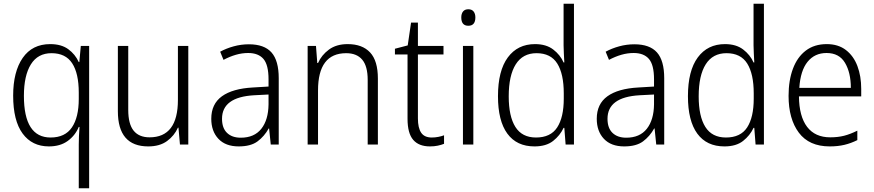

<svg xmlns="http://www.w3.org/2000/svg" viewBox="-20 -780 4718 1036"><path d="M405 0Q405 -18 406 -45.5Q407 -73 409 -95H405Q386 -49 345.5 -19.5Q305 10 244 10Q153 10 102 -59.5Q51 -129 51 -264Q51 -393 102.5 -467.5Q154 -542 251 -542Q311 -542 348.5 -514.5Q386 -487 405 -445H408L416 -532H461V236H405ZM253 -38Q331 -38 368 -92.5Q405 -147 405 -246V-280Q405 -384 369.5 -438.5Q334 -493 258 -493Q184 -493 146.5 -432.5Q109 -372 109 -263Q109 -38 253 -38Z M996 -532V0H951L943 -91H940Q921 -48 881.5 -19Q842 10 780 10Q616 10 616 -180V-532H672V-187Q672 -111 701 -75Q730 -39 787 -39Q940 -39 940 -241V-532Z M1323 -541Q1406 -541 1445 -497Q1484 -453 1484 -358V0H1441L1432 -87H1430Q1406 -44 1369.5 -17Q1333 10 1268 10Q1197 10 1158.5 -31Q1120 -72 1120 -139Q1120 -219 1177.5 -260.5Q1235 -302 1345 -308L1429 -313V-352Q1429 -430 1401.5 -462Q1374 -494 1319 -494Q1286 -494 1253 -484.5Q1220 -475 1186 -457L1168 -501Q1201 -519 1241 -530Q1281 -541 1323 -541ZM1351 -266Q1178 -256 1178 -139Q1178 -89 1205 -63Q1232 -37 1279 -37Q1352 -37 1390 -85Q1428 -133 1429 -217V-270Z M1856 -542Q1935 -542 1977 -497Q2019 -452 2019 -356V0H1964V-349Q1964 -423 1934.5 -458Q1905 -493 1848 -493Q1696 -493 1696 -292V0H1640V-532H1685L1692 -440H1696Q1715 -483 1755 -512.5Q1795 -542 1856 -542Z M2310 -38Q2328 -38 2345.5 -41.5Q2363 -45 2376 -50V-4Q2361 2 2342 6Q2323 10 2300 10Q2240 10 2209.5 -25.5Q2179 -61 2179 -139V-486H2111V-517L2180 -535L2198 -658H2235V-532H2373V-486H2235V-141Q2235 -90 2252.5 -64Q2270 -38 2310 -38Z M2507 -730Q2526 -730 2535.5 -718Q2545 -706 2545 -686Q2545 -641 2507 -641Q2469 -641 2469 -686Q2469 -706 2478.5 -718Q2488 -730 2507 -730ZM2534 -532V0H2478V-532Z M2864 10Q2768 10 2717.5 -59Q2667 -128 2667 -261Q2667 -398 2720 -470Q2773 -542 2867 -542Q2927 -542 2965 -513Q3003 -484 3021 -443H3025Q3024 -466 3022.5 -490.5Q3021 -515 3021 -535V-760H3077V0H3032L3025 -90H3021Q3002 -49 2964.5 -19.5Q2927 10 2864 10ZM2872 -38Q2951 -38 2986.5 -92.5Q3022 -147 3022 -248V-276Q3022 -381 2987 -437Q2952 -493 2875 -493Q2801 -493 2763 -433Q2725 -373 2725 -260Q2725 -152 2761 -95Q2797 -38 2872 -38Z M3403 -541Q3486 -541 3525 -497Q3564 -453 3564 -358V0H3521L3512 -87H3510Q3486 -44 3449.5 -17Q3413 10 3348 10Q3277 10 3238.5 -31Q3200 -72 3200 -139Q3200 -219 3257.5 -260.5Q3315 -302 3425 -308L3509 -313V-352Q3509 -430 3481.5 -462Q3454 -494 3399 -494Q3366 -494 3333 -484.5Q3300 -475 3266 -457L3248 -501Q3281 -519 3321 -530Q3361 -541 3403 -541ZM3431 -266Q3258 -256 3258 -139Q3258 -89 3285 -63Q3312 -37 3359 -37Q3432 -37 3470 -85Q3508 -133 3509 -217V-270Z M3889 10Q3793 10 3742.5 -59Q3692 -128 3692 -261Q3692 -398 3745 -470Q3798 -542 3892 -542Q3952 -542 3990 -513Q4028 -484 4046 -443H4050Q4049 -466 4047.5 -490.5Q4046 -515 4046 -535V-760H4102V0H4057L4050 -90H4046Q4027 -49 3989.5 -19.5Q3952 10 3889 10ZM3897 -38Q3976 -38 4011.5 -92.5Q4047 -147 4047 -248V-276Q4047 -381 4012 -437Q3977 -493 3900 -493Q3826 -493 3788 -433Q3750 -373 3750 -260Q3750 -152 3786 -95Q3822 -38 3897 -38Z M4441 -542Q4503 -542 4544.5 -510Q4586 -478 4606.5 -423.5Q4627 -369 4627 -300V-260H4291Q4292 -152 4335 -95.5Q4378 -39 4460 -39Q4501 -39 4534.5 -47.5Q4568 -56 4606 -75V-24Q4572 -7 4536.5 1.5Q4501 10 4457 10Q4346 10 4290.5 -64Q4235 -138 4235 -263Q4235 -346 4258.5 -409Q4282 -472 4328 -507Q4374 -542 4441 -542ZM4440 -494Q4376 -494 4337.5 -446.5Q4299 -399 4293 -306H4571Q4571 -388 4539.5 -441Q4508 -494 4440 -494Z"/></svg>

Font: Noto Sans Sinhala UI SemiCondensed Light
Style: Regular
Weight: 300
Width: 4
Designer: Jelle Bosma - Monotype Design Team
Foundry: Monotype Imaging Inc.
Version: Version 2.006; ttfautohint (v1.8.4.7-5d5b)